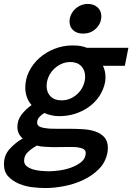

<svg xmlns="http://www.w3.org/2000/svg" viewBox="-43 -736 670 972"><path d="M388 -349Q388 -381 368 -401.5Q348 -422 313 -422Q288 -422 266 -411.5Q244 -401 227.5 -384Q211 -367 202 -345Q193 -323 193 -300Q193 -268 213 -248Q233 -228 268 -228Q294 -228 315.5 -238Q337 -248 353.5 -265Q370 -282 379 -304Q388 -326 388 -349ZM122 121Q142 127 164.5 129Q187 131 205 131Q230 131 260.5 126.5Q291 122 318 112Q345 102 365.5 86.5Q386 71 390 49Q391 45 391 38Q391 19 365 13Q351 9 335.5 8.5Q320 8 306 8Q290 8 268.5 8.5Q247 9 224 9Q204 8 182.5 7Q161 6 144 1Q118 15 98.5 33.5Q79 52 79 77Q79 94 90.5 104Q102 114 122 121ZM395 -494H607L589 -403H478Q491 -377 491 -346Q491 -339 490.5 -333Q490 -327 489 -320Q481 -281 460 -249.5Q439 -218 408 -195.5Q377 -173 338.5 -160.5Q300 -148 257 -148Q218 -148 181 -164Q165 -154 155 -142Q145 -130 145 -115Q145 -104 154.5 -97Q164 -90 189 -87Q201 -85 215 -84.5Q229 -84 244 -84H310Q343 -84 376.5 -82Q410 -80 438 -71Q467 -61 485 -41.5Q503 -22 503 13Q503 28 500 41Q490 88 456 121.5Q422 155 376.5 176Q331 197 280.5 206.5Q230 216 188 216Q158 216 122.5 212Q87 208 55 195Q23 182 0 158.5Q-23 135 -23 95Q-23 50 6 18Q35 -14 72 -35Q45 -58 45 -94Q45 -129 67 -157Q89 -185 117 -204Q100 -223 92.5 -246Q85 -269 85 -292Q85 -336 104.5 -375Q124 -414 157 -443Q190 -472 233.5 -489Q277 -506 325 -506Q337 -506 349.5 -505Q362 -504 374 -501Q379 -500 382.5 -499Q386 -498 391 -496Q393 -496 395 -494ZM309 -627Q309 -644 316 -660Q323 -676 335.5 -688.5Q348 -701 365 -708.5Q382 -716 402 -716Q432 -716 451 -698.5Q470 -681 470 -654Q470 -619 444 -592.5Q418 -566 377 -566Q347 -566 328 -582.5Q309 -599 309 -627Z"/></svg>

Font: Codetta
Style: Bold Italic
Weight: 700
Italic angle: -11°
Designer: Ulrich Proeller
Foundry: PROSA GmbH
Version: Version 2.00;September 29, 2018;FontCreator 11.5.0.2427 64-b